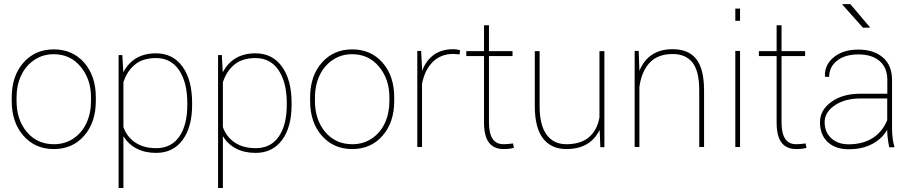

<svg xmlns="http://www.w3.org/2000/svg" viewBox="-20 -728 4519 951"><path d="M62 -246.1V-227.5Q62 -135.3 112.8 -74.5Q163.6 -13.7 247.1 -13.7Q301.8 -13.7 344 -42.2Q386.2 -70.8 408.4 -119.1Q430.7 -167.5 430.7 -227.5V-246.1Q430.7 -335.9 379.4 -397.7Q328.1 -459.5 246.1 -459.5Q191.4 -459.5 148.9 -430.4Q106.4 -401.4 84.2 -353Q62 -304.7 62 -246.1ZM38.1 -227.5V-246.1Q38.1 -351.6 95.9 -417.5Q153.8 -483.4 246.6 -483.4Q339.4 -483.4 397 -417.5Q454.6 -351.6 454.6 -246.1V-227.5Q454.6 -122.1 397 -55.9Q339.4 10.3 246.6 10.3Q153.8 10.3 95.9 -55.9Q38.1 -122.1 38.1 -227.5Z M931.6 -217.8V-209Q931.6 -98.1 884.3 -34.4Q836.9 29.3 753.4 29.3Q697.8 29.3 656.2 7.6Q614.7 -14.2 591.3 -53.7V203.1H567.4V-455.1H585.9L590.8 -370.1Q640.6 -463.9 752.4 -463.9Q836.4 -463.9 884 -397.9Q931.6 -332 931.6 -217.8ZM907.7 -208.5V-217.8Q907.7 -319.8 867.2 -380.1Q826.7 -440.4 752.9 -440.4Q687.5 -440.4 648.2 -408Q608.9 -375.5 591.3 -320.3V-98.1Q609.4 -48.8 650.9 -21.5Q692.4 5.9 753.9 5.9Q828.1 5.9 867.9 -51.3Q907.7 -108.4 907.7 -208.5Z M1424.3 -217.8V-209Q1424.3 -98.1 1377 -34.4Q1329.6 29.3 1246.1 29.3Q1190.4 29.3 1148.9 7.6Q1107.4 -14.2 1084 -53.7V203.1H1060.1V-455.1H1078.6L1083.5 -370.1Q1133.3 -463.9 1245.1 -463.9Q1329.1 -463.9 1376.7 -397.9Q1424.3 -332 1424.3 -217.8ZM1400.4 -208.5V-217.8Q1400.4 -319.8 1359.9 -380.1Q1319.3 -440.4 1245.6 -440.4Q1180.2 -440.4 1140.9 -408Q1101.6 -375.5 1084 -320.3V-98.1Q1102.1 -48.8 1143.6 -21.5Q1185.1 5.9 1246.6 5.9Q1320.8 5.9 1360.6 -51.3Q1400.4 -108.4 1400.4 -208.5Z M1540 -246.1V-227.5Q1540 -135.3 1590.8 -74.5Q1641.6 -13.7 1725.1 -13.7Q1779.8 -13.7 1822 -42.2Q1864.3 -70.8 1886.5 -119.1Q1908.7 -167.5 1908.7 -227.5V-246.1Q1908.7 -335.9 1857.4 -397.7Q1806.2 -459.5 1724.1 -459.5Q1669.4 -459.5 1627 -430.4Q1584.5 -401.4 1562.3 -353Q1540 -304.7 1540 -246.1ZM1516.1 -227.5V-246.1Q1516.1 -351.6 1574 -417.5Q1631.8 -483.4 1724.6 -483.4Q1817.4 -483.4 1875 -417.5Q1932.6 -351.6 1932.6 -246.1V-227.5Q1932.6 -122.1 1875 -55.9Q1817.4 10.3 1724.6 10.3Q1631.8 10.3 1574 -55.9Q1516.1 -122.1 1516.1 -227.5Z M2070.3 0H2046.9V-475.6H2065.9L2070.3 -393.1V-376.5Q2112.3 -484.4 2225.6 -484.4Q2242.2 -484.4 2258.8 -479.5L2256.3 -458.5L2225.6 -460.9Q2163.1 -460.9 2123 -420.9Q2083 -380.9 2070.3 -311.5Z M2377.4 -603H2401.9V-474.6H2518.6V-450.2H2401.9V-121.6Q2401.9 -13.7 2473.6 -13.7Q2495.1 -13.7 2521 -17.6L2525.4 3.9Q2507.3 10.3 2475.1 10.3Q2426.3 10.3 2401.9 -21.5Q2377.4 -53.2 2377.4 -121.6V-450.2H2289.6V-474.6H2377.4Z M2785.6 10.3Q2710 10.3 2669.4 -42.7Q2628.9 -95.7 2628.9 -203.1V-474.6H2652.8V-202.6Q2652.8 -107.9 2687.5 -60.8Q2722.2 -13.7 2784.7 -13.7Q2856.9 -13.7 2897.5 -48.6Q2938 -83.5 2949.2 -146.5V-474.6H2973.6V1H2953.6L2950.2 -84.5Q2903.3 10.3 2785.6 10.3Z M3123.5 -475.6H3143.6L3147 -377.4Q3191.9 -484.4 3311.5 -484.4Q3390.6 -484.4 3429 -435.1Q3467.3 -385.7 3467.3 -279.8V0H3443.4V-280.8Q3443.4 -376.5 3409.7 -418.5Q3376 -460.4 3312 -460.4Q3237.8 -460.4 3197.5 -417Q3157.2 -373.5 3147 -296.9V0H3123.5Z M3645.5 -475.6V0H3622.1V-475.6ZM3645.5 -685.5V-625H3622.1V-685.5Z M3826.7 -603H3851.1V-474.6H3967.8V-450.2H3851.1V-121.6Q3851.1 -13.7 3922.9 -13.7Q3944.3 -13.7 3970.2 -17.6L3974.6 3.9Q3956.5 10.3 3924.3 10.3Q3875.5 10.3 3851.1 -21.5Q3826.7 -53.2 3826.7 -121.6V-450.2H3738.8V-474.6H3826.7Z M4239.3 -263.7H4375V-333Q4375 -392.6 4336.9 -425.5Q4298.8 -458.5 4232.2 -458.5Q4165.5 -458.5 4126.2 -427.5Q4086.9 -396.5 4086.9 -347.2L4066.9 -347.7L4065.9 -350.1Q4063.5 -406.2 4109.4 -444.3Q4155.3 -482.4 4231.4 -482.4Q4307.6 -482.4 4353 -443.4Q4398.4 -404.3 4398.4 -332V-93.8Q4398.4 -39.6 4410.6 1.5H4384.3Q4374.5 -51.3 4374.5 -79.6L4375 -85.9Q4349.6 -41 4300.3 -14.9Q4251 11.2 4184.1 11.2Q4117.2 11.2 4079.3 -24.9Q4041.5 -61 4041.5 -122.1Q4041.5 -183.1 4097.9 -223.4Q4154.3 -263.7 4239.3 -263.7ZM4183.1 -13.2Q4253.4 -13.2 4302.2 -44.2Q4351.1 -75.2 4374.5 -133.3V-240.2H4240.2Q4165.5 -240.2 4115 -206.3Q4064.5 -172.4 4064.5 -123Q4064.5 -73.7 4097.2 -43.5Q4129.9 -13.2 4183.1 -13.2ZM4191.9 -707.5 4288.6 -593.3 4287.6 -590.8H4254.4L4151.9 -705.6L4152.8 -707.5Z"/></svg>

Font: Yantramanav Thin
Style: Regular
Weight: 250
Version: Version 1.001;PS 1.0;hotconv 1.0.72;makeotf.lib2.5.5900; ttf